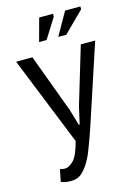

<svg xmlns="http://www.w3.org/2000/svg" viewBox="-131 -752 717 1021"><g transform="rotate(-15 227.5 -242.0)"><path d="M101.6 -488.3Q79.1 -488.3 11.7 -488.3Q11.7 -487.3 11.7 -486.3Q11.7 -486.3 12.7 -485.4Q12.7 -485.4 12.7 -484.4Q12.7 -484.4 12.7 -483.4Q12.7 -483.4 13.7 -482.4Q13.7 -482.4 13.7 -481.4Q13.7 -481.4 14.6 -480.5Q14.6 -480.5 14.6 -479.5Q14.6 -479.5 15.6 -478.5Q15.6 -477.5 15.6 -476.6Q15.6 -476.6 15.6 -475.6Q15.6 -475.6 16.6 -474.6Q16.6 -474.6 16.6 -473.6Q16.6 -473.6 17.6 -472.7Q17.6 -472.7 17.6 -471.7Q17.6 -471.7 17.6 -470.7Q17.6 -470.7 18.6 -469.7Q18.6 -469.7 18.6 -468.8Q18.6 -468.8 19.5 -467.8Q19.5 -467.8 19.5 -466.8Q19.5 -466.8 19.5 -465.8Q19.5 -465.8 20.5 -464.8Q20.5 -464.8 20.5 -463.9Q20.5 -463.9 21.5 -462.9Q21.5 -462.9 21.5 -461.9Q21.5 -461.9 22.5 -460.9Q22.5 -460.9 22.5 -460Q22.5 -460 22.5 -459Q22.5 -459 23.4 -458Q23.4 -458 23.4 -457Q23.4 -457 24.4 -456.1Q24.4 -456.1 24.4 -455.1Q24.4 -455.1 24.4 -454.1Q24.4 -454.1 25.4 -453.1Q25.4 -453.1 25.4 -452.1Q25.4 -452.1 26.4 -451.2Q26.4 -451.2 26.4 -449.2Q26.4 -449.2 27.3 -448.2Q27.3 -448.2 27.3 -447.3Q27.3 -447.3 27.3 -446.3Q27.3 -446.3 28.3 -445.3Q28.3 -445.3 28.3 -444.3Q28.3 -444.3 29.3 -443.4Q29.3 -443.4 29.3 -442.4Q29.3 -442.4 30.3 -441.4Q30.3 -441.4 30.3 -440.4Q30.3 -440.4 30.3 -439.5Q30.3 -439.5 31.2 -438.5Q31.2 -438.5 31.2 -437.5Q31.2 -437.5 32.2 -436.5Q32.2 -436.5 32.2 -435.5Q32.2 -435.5 33.2 -434.6Q33.2 -433.6 33.2 -432.6Q33.2 -432.6 33.2 -431.6Q33.2 -431.6 34.2 -430.7Q34.2 -430.7 34.2 -429.7Q34.2 -429.7 35.2 -428.7Q35.2 -428.7 35.2 -427.7Q35.2 -427.7 36.1 -426.8Q36.1 -426.8 36.1 -425.8Q36.1 -425.8 36.1 -424.8Q36.1 -424.8 37.1 -423.8Q37.1 -423.8 37.1 -422.9Q37.1 -422.9 38.1 -421.9Q38.1 -421.9 38.1 -420.9Q38.1 -419.9 39.1 -418.9Q39.1 -418.9 39.1 -418Q39.1 -418 40 -417Q40 -417 40 -416Q40 -416 40 -415Q40 -415 41 -414.1Q41 -414.1 41 -413.1Q41 -413.1 42 -412.1Q42 -412.1 42 -411.1Q42 -411.1 43 -410.2Q43 -410.2 43 -409.2Q43 -409.2 43 -407.2Q43 -407.2 43.9 -406.2Q43.9 -406.2 43.9 -405.3Q43.9 -405.3 44.9 -404.3Q44.9 -404.3 44.9 -403.3Q44.9 -403.3 45.9 -402.3Q45.9 -402.3 45.9 -401.4Q45.9 -401.4 46.9 -400.4Q46.9 -400.4 46.9 -399.4Q46.9 -399.4 46.9 -398.4Q46.9 -398.4 47.9 -397.5Q47.9 -396.5 47.9 -395.5Q47.9 -395.5 48.8 -394.5Q48.8 -394.5 48.8 -393.6Q48.8 -393.6 49.8 -392.6Q49.8 -392.6 49.8 -391.6Q49.8 -391.6 50.8 -390.6Q50.8 -390.6 50.8 -389.6Q50.8 -389.6 50.8 -388.7Q50.8 -388.7 51.8 -387.7Q51.8 -386.7 51.8 -385.7Q51.8 -385.7 52.7 -384.8Q52.7 -384.8 52.7 -383.8Q52.7 -383.8 53.7 -382.8Q53.7 -382.8 53.7 -381.8Q53.7 -381.8 54.7 -380.9Q54.7 -380.9 54.7 -379.9Q54.7 -379.9 54.7 -378.9Q54.7 -378.9 55.7 -377.9Q55.7 -377.9 55.7 -376Q55.7 -376 56.6 -375Q56.6 -375 56.6 -374Q56.6 -374 57.6 -373Q57.6 -373 57.6 -372.1Q57.6 -372.1 58.6 -371.1Q58.6 -371.1 58.6 -370.1Q58.6 -370.1 58.6 -369.1Q58.6 -369.1 59.6 -368.2Q59.6 -368.2 59.6 -366.2Q59.6 -366.2 60.5 -365.2Q60.5 -365.2 60.5 -364.3Q60.5 -364.3 61.5 -363.3Q61.5 -363.3 61.5 -362.3Q61.5 -362.3 62.5 -361.3Q62.5 -361.3 62.5 -360.4Q62.5 -360.4 63.5 -359.4Q63.5 -359.4 63.5 -358.4Q63.5 -357.4 63.5 -356.4Q63.5 -356.4 64.5 -355.5Q64.5 -355.5 64.5 -354.5Q64.5 -354.5 65.4 -353.5Q65.4 -353.5 65.4 -352.5Q65.4 -352.5 65.4 -351.6Q65.4 -351.6 66.4 -350.6Q66.4 -350.6 66.4 -349.6Q66.4 -349.6 67.4 -348.6Q67.4 -348.6 67.4 -347.7Q67.4 -347.7 67.4 -346.7Q67.4 -346.7 68.4 -345.7Q68.4 -345.7 68.4 -344.7Q68.4 -344.7 69.3 -343.8Q69.3 -343.8 69.3 -342.8Q69.3 -342.8 69.3 -341.8Q69.3 -341.8 70.3 -340.8Q70.3 -340.8 70.3 -339.8Q70.3 -339.8 71.3 -338.9Q71.3 -338.9 71.3 -337.9Q71.3 -337.9 71.3 -336.9Q71.3 -336.9 72.3 -335.9Q72.3 -335.9 72.3 -335Q72.3 -335 73.2 -334Q73.2 -334 73.2 -333Q73.2 -333 74.2 -332Q74.2 -332 74.2 -331.1Q74.2 -331.1 74.2 -330.1Q74.2 -330.1 75.2 -329.1Q75.2 -329.1 75.2 -328.1Q75.2 -328.1 76.2 -327.1Q76.2 -327.1 76.2 -326.2Q76.2 -326.2 76.2 -325.2Q76.2 -325.2 77.1 -324.2Q77.1 -324.2 77.1 -323.2Q77.1 -323.2 78.1 -322.3Q78.1 -322.3 78.1 -321.3Q78.1 -321.3 78.1 -320.3Q78.1 -320.3 79.1 -319.3Q79.1 -319.3 79.1 -318.4Q79.1 -318.4 80.1 -317.4Q80.1 -317.4 80.1 -316.4Q80.1 -316.4 80.1 -315.4Q80.1 -315.4 81.1 -314.5Q81.1 -314.5 81.1 -313.5Q81.1 -313.5 82 -312.5Q82 -312.5 82 -311.5Q82 -311.5 83 -310.5Q83 -310.5 83 -309.6Q83 -309.6 83 -308.6Q83 -308.6 84 -307.6Q84 -307.6 84 -306.6Q84 -306.6 85 -305.7Q85 -305.7 85 -304.7Q85 -304.7 85 -303.7Q85 -303.7 85.9 -302.7Q85.9 -302.7 85.9 -301.8Q85.9 -301.8 86.9 -300.8Q86.9 -300.8 86.9 -299.8Q86.9 -299.8 86.9 -298.8Q86.9 -298.8 87.9 -297.9Q87.9 -297.9 87.9 -296.9Q87.9 -296.9 88.9 -294.9Q88.9 -294.9 88.9 -293.9Q88.9 -293.9 89.8 -293Q89.8 -293 89.8 -292Q89.8 -292 89.8 -291Q89.8 -291 90.8 -290Q90.8 -290 90.8 -289.1Q90.8 -289.1 91.8 -288.1Q91.8 -288.1 91.8 -287.1Q91.8 -287.1 91.8 -286.1Q91.8 -286.1 92.8 -285.2Q92.8 -285.2 92.8 -284.2Q92.8 -284.2 93.8 -283.2Q93.8 -283.2 93.8 -282.2Q93.8 -282.2 93.8 -281.2Q93.8 -281.2 94.7 -280.3Q94.7 -280.3 94.7 -279.3Q94.7 -279.3 95.7 -278.3Q95.7 -278.3 95.7 -277.3Q95.7 -277.3 96.7 -276.4Q96.7 -276.4 96.7 -275.4Q96.7 -275.4 96.7 -274.4Q96.7 -274.4 97.7 -273.4Q97.7 -273.4 97.7 -272.5Q97.7 -272.5 98.6 -271.5Q98.6 -271.5 98.6 -270.5Q98.6 -270.5 98.6 -269.5Q98.6 -269.5 99.6 -268.6Q99.6 -268.6 99.6 -267.6Q99.6 -267.6 100.6 -266.6Q100.6 -266.6 100.6 -265.6Q100.6 -265.6 101.6 -264.6Q101.6 -264.6 101.6 -263.7Q101.6 -263.7 101.6 -262.7Q101.6 -261.7 102.5 -260.7Q102.5 -260.7 102.5 -259.8Q102.5 -259.8 103.5 -258.8Q103.5 -258.8 103.5 -257.8Q103.5 -257.8 103.5 -256.8Q103.5 -256.8 104.5 -255.9Q104.5 -255.9 104.5 -254.9Q104.5 -254.9 105.5 -253.9Q105.5 -253.9 105.5 -252.9Q105.5 -252.9 106.4 -252Q106.4 -252 106.4 -251Q106.4 -251 106.4 -250Q106.4 -250 107.4 -249Q107.4 -249 107.4 -248Q107.4 -248 108.4 -247.1Q108.4 -247.1 108.4 -246.1Q108.4 -246.1 108.4 -245.1Q108.4 -245.1 109.4 -244.1Q109.4 -244.1 109.4 -243.2Q109.4 -243.2 110.4 -242.2Q110.4 -242.2 110.4 -241.2Q110.4 -241.2 111.3 -240.2Q111.3 -240.2 111.3 -239.3Q111.3 -239.3 111.3 -238.3Q111.3 -238.3 112.3 -237.3Q112.3 -237.3 112.3 -236.3Q112.3 -236.3 113.3 -235.4Q113.3 -235.4 113.3 -234.4Q113.3 -234.4 113.3 -233.4Q113.3 -232.4 114.3 -231.4Q114.3 -231.4 114.3 -230.5Q114.3 -230.5 115.2 -229.5Q115.2 -229.5 115.2 -228.5Q115.2 -228.5 116.2 -227.5Q116.2 -227.5 116.2 -226.6Q116.2 -226.6 116.2 -225.6Q116.2 -225.6 117.2 -224.6Q117.2 -224.6 117.2 -223.6Q117.2 -223.6 118.2 -222.7Q118.2 -222.7 118.2 -221.7Q118.2 -221.7 118.2 -220.7Q118.2 -220.7 119.1 -219.7Q119.1 -219.7 119.1 -218.8Q119.1 -218.8 120.1 -217.8Q120.1 -217.8 120.1 -216.8Q120.1 -216.8 120.1 -215.8Q120.1 -215.8 121.1 -214.8Q121.1 -214.8 121.1 -213.9Q121.1 -213.9 122.1 -212.9Q122.1 -212.9 122.1 -211.9Q122.1 -211.9 123 -210.9Q123 -210.9 123 -210Q123 -210 123 -209Q123 -209 124 -208Q124 -208 124 -207Q124 -207 125 -206.1Q125 -206.1 125 -205.1Q125 -204.1 125 -203.1Q125 -203.1 126 -202.1Q126 -202.1 126 -201.2Q126 -201.2 127 -200.2Q127 -200.2 127 -199.2Q127 -199.2 127.9 -198.2Q127.9 -198.2 127.9 -197.3Q127.9 -197.3 127.9 -196.3Q127.9 -196.3 128.9 -195.3Q128.9 -195.3 128.9 -194.3Q128.9 -194.3 129.9 -193.4Q129.9 -193.4 129.9 -192.4Q129.9 -192.4 129.9 -191.4Q129.9 -191.4 130.9 -190.4Q130.9 -190.4 130.9 -189.5Q130.9 -189.5 131.8 -188.5Q131.8 -188.5 131.8 -187.5Q131.8 -187.5 132.8 -186.5Q132.8 -186.5 132.8 -185.5Q132.8 -185.5 132.8 -184.6Q132.8 -184.6 133.8 -183.6Q133.8 -183.6 133.8 -182.6Q133.8 -182.6 134.8 -181.6Q134.8 -181.6 134.8 -180.7Q134.8 -180.7 134.8 -179.7Q134.8 -179.7 135.7 -178.7Q135.7 -178.7 135.7 -177.7Q135.7 -177.7 136.7 -176.8Q136.7 -176.8 136.7 -175.8Q136.7 -174.8 137.7 -173.8Q137.7 -173.8 137.7 -172.9Q137.7 -172.9 137.7 -171.9Q137.7 -171.9 138.7 -170.9Q138.7 -170.9 138.7 -169.9Q138.7 -169.9 139.6 -168.9Q139.6 -168.9 139.6 -168Q139.6 -168 139.6 -167Q139.6 -167 140.6 -166Q140.6 -166 140.6 -165Q140.6 -165 141.6 -164.1Q141.6 -164.1 141.6 -163.1Q141.6 -163.1 142.6 -162.1Q142.6 -162.1 142.6 -161.1Q142.6 -161.1 142.6 -160.2Q142.6 -160.2 143.6 -159.2Q143.6 -159.2 143.6 -158.2Q143.6 -158.2 144.5 -157.2Q144.5 -157.2 144.5 -156.2Q144.5 -156.2 144.5 -155.3Q144.5 -155.3 145.5 -154.3Q145.5 -154.3 145.5 -153.3Q145.5 -153.3 146.5 -152.3Q146.5 -152.3 146.5 -151.4Q146.5 -151.4 146.5 -150.4Q146.5 -150.4 147.5 -149.4Q147.5 -149.4 147.5 -148.4Q147.5 -148.4 148.4 -147.5Q148.4 -147.5 148.4 -146.5Q148.4 -146.5 149.4 -145.5Q149.4 -145.5 149.4 -144.5Q149.4 -144.5 149.4 -143.6Q149.4 -143.6 150.4 -142.6Q150.4 -142.6 150.4 -141.6Q150.4 -141.6 151.4 -140.6Q151.4 -140.6 151.4 -139.6Q151.4 -138.7 151.4 -137.7Q151.4 -137.7 152.3 -136.7Q152.3 -136.7 152.3 -135.7Q152.3 -135.7 153.3 -134.8Q153.3 -134.8 153.3 -133.8Q153.3 -133.8 153.3 -132.8Q153.3 -132.8 154.3 -131.8Q154.3 -131.8 154.3 -130.9Q154.3 -130.9 155.3 -129.9Q155.3 -129.9 155.3 -128.9Q155.3 -128.9 156.2 -127.9Q156.2 -127.9 156.2 -127Q156.2 -127 156.2 -126Q156.2 -126 157.2 -125Q157.2 -125 157.2 -124Q157.2 -124 158.2 -123Q158.2 -123 158.2 -122.1Q158.2 -122.1 158.2 -121.1Q158.2 -121.1 159.2 -120.1Q159.2 -120.1 159.2 -119.1Q159.2 -119.1 160.2 -118.2Q160.2 -118.2 160.2 -117.2Q160.2 -117.2 160.2 -116.2Q160.2 -116.2 161.1 -115.2Q161.1 -115.2 161.1 -114.3Q161.1 -114.3 162.1 -113.3Q162.1 -113.3 162.1 -112.3Q162.1 -112.3 162.1 -111.3Q162.1 -111.3 163.1 -110.4Q163.1 -110.4 163.1 -109.4Q163.1 -109.4 164.1 -108.4Q164.1 -108.4 164.1 -107.4Q164.1 -107.4 165 -106.4Q165 -106.4 165 -105.5Q165 -105.5 165 -104.5Q165 -104.5 166 -103.5Q166 -103.5 166 -102.5Q166 -102.5 167 -101.6Q167 -101.6 167 -100.6Q167 -100.6 167 -99.6Q167 -99.6 168 -98.6Q168 -98.6 168 -97.7Q168 -97.7 168.9 -96.7Q168.9 -96.7 168.9 -95.7Q168.9 -95.7 168.9 -94.7Q168.9 -94.7 169.9 -93.8Q169.9 -93.8 169.9 -92.8Q169.9 -92.8 170.9 -91.8Q170.9 -91.8 170.9 -90.8Q170.9 -90.8 170.9 -89.8Q170.9 -89.8 171.9 -88.9Q171.9 -88.9 171.9 -87.9Q171.9 -87.9 172.9 -86.9Q172.9 -86.9 172.9 -85.9Q172.9 -85.9 172.9 -85Q172.9 -85 173.8 -84Q173.8 -84 173.8 -83Q173.8 -83 174.8 -82Q174.8 -82 174.8 -81.1Q174.8 -81.1 174.8 -80.1Q174.8 -80.1 175.8 -79.1Q175.8 -79.1 175.8 -78.1Q175.8 -78.1 176.8 -77.1Q176.8 -77.1 176.8 -76.2Q176.8 -76.2 176.8 -75.2Q176.8 -75.2 177.7 -74.2Q177.7 -74.2 177.7 -73.2Q177.7 -73.2 178.7 -72.3Q178.7 -72.3 178.7 -71.3Q178.7 -71.3 178.7 -70.3Q178.7 -70.3 179.7 -69.3Q179.7 -69.3 179.7 -68.4Q179.7 -68.4 180.7 -67.4Q180.7 -67.4 180.7 -66.4Q180.7 -66.4 180.7 -65.4Q180.7 -65.4 181.6 -64.5Q181.6 -64.5 181.6 -63.5Q181.6 -63.5 182.6 -62.5Q182.6 -62.5 182.6 -61.5Q182.6 -61.5 182.6 -60.5Q182.6 -60.5 183.6 -59.6Q183.6 -59.6 183.6 -58.6Q183.6 -58.6 184.6 -57.6Q184.6 -57.6 184.6 -56.6Q184.6 -56.6 184.6 -55.7Q184.6 -55.7 185.5 -54.7Q185.5 -54.7 185.5 -53.7Q185.5 -53.7 186.5 -52.7Q186.5 -52.7 186.5 -51.8Q186.5 -51.8 186.5 -50.8Q186.5 -50.8 187.5 -49.8Q187.5 -49.8 187.5 -48.8Q187.5 -48.8 188.5 -47.9Q188.5 -47.9 188.5 -46.9Q188.5 -46.9 188.5 -45.9Q188.5 -45.9 189.5 -44.9Q189.5 -44.9 189.5 -43.9Q189.5 -43.9 190.4 -43Q190.4 -43 190.4 -42Q190.4 -42 191.4 -40Q191.4 -40 191.4 -39.1Q191.4 -39.1 192.4 -38.1Q192.4 -38.1 192.4 -37.1Q192.4 -37.1 192.4 -36.1Q192.4 -36.1 193.4 -35.2Q193.4 -35.2 193.4 -34.2Q193.4 -34.2 194.3 -33.2Q194.3 -33.2 194.3 -32.2Q194.3 -32.2 194.3 -31.2Q194.3 -31.2 195.3 -30.3Q195.3 -30.3 195.3 -29.3Q195.3 -29.3 196.3 -28.3Q196.3 -28.3 196.3 -27.3Q196.3 -27.3 196.3 -26.4Q196.3 -26.4 197.3 -25.4Q197.3 -25.4 197.3 -24.4Q197.3 -24.4 197.3 -23.4Q197.3 -23.4 198.2 -22.5Q198.2 -22.5 198.2 -22.5Q198.2 -22.5 199.2 -21.5Q199.2 -21.5 199.2 -20.5Q199.2 -20.5 199.2 -19.5Q199.2 -19.5 200.2 -18.6Q200.2 -18.6 200.2 -17.6Q200.2 -17.6 201.2 -16.6Q201.2 -16.6 201.2 -15.6Q201.2 -15.6 201.2 -14.6Q201.2 -14.6 202.1 -13.7Q202.1 -13.7 202.1 -12.7Q202.1 -12.7 203.1 -11.7Q203.1 -11.7 203.1 -10.7Q203.1 -10.7 204.1 -8.8Q204.1 -8.8 204.1 -7.8Q204.1 -7.8 204.1 -6.8Q204.1 -6.8 205.1 -5.9Q205.1 -5.9 205.1 -4.9Q205.1 -4.9 206.1 -3.9Q206.1 -3.9 206.1 -2.9Q206.1 -2.9 206.1 -2Q206.1 -2 207 -1Q207 -1 207 0Q207 0 208 0Q199.2 35.2 188.5 59.6Q178.7 85 166 99.6Q152.3 114.3 139.6 121.1Q127 127.9 113.3 127.9Q107.4 127.9 101.6 127Q94.7 126 88.9 123Q88.9 124 87.9 125Q87.9 125 87.9 126Q87.9 126 87.9 127Q87.9 127 87.9 127.9Q87.9 127.9 86.9 128.9Q86.9 128.9 86.9 129.9Q86.9 129.9 86.9 130.9Q86.9 130.9 86.9 131.8Q86.9 131.8 86.9 132.8Q86.9 132.8 85.9 133.8Q85.9 133.8 85.9 134.8Q85.9 134.8 85.9 135.7Q85.9 135.7 85.9 136.7Q85.9 136.7 85.9 136.7Q85.9 136.7 85.9 137.7Q85.9 137.7 85 138.7Q85 138.7 85 139.6Q85 139.6 85 140.6Q85 140.6 85 141.6Q85 141.6 85 142.6Q85 142.6 84 142.6Q84 142.6 84 143.6Q84 143.6 84 144.5Q84 144.5 84 145.5Q84 145.5 84 146.5Q84 146.5 84 147.5Q84 147.5 83 147.5Q83 147.5 83 149.4Q83 149.4 83 150.4Q83 150.4 83 150.4Q83 150.4 83 152.3Q83 152.3 82 153.3Q82 153.3 82 153.3Q82 153.3 82 154.3Q82 154.3 82 155.3Q82 155.3 82 155.3Q82 155.3 82 157.2Q82 157.2 81.1 158.2Q81.1 158.2 81.1 159.2Q81.1 159.2 81.1 160.2Q81.1 160.2 81.1 161.1Q81.1 161.1 81.1 161.1Q81.1 161.1 80.1 163.1Q80.1 163.1 80.1 164.1Q80.1 164.1 80.1 165Q80.1 165 80.1 166Q80.1 166 79.1 167Q79.1 167 79.1 168Q79.1 168 79.1 168.9Q79.1 168.9 79.1 169.9Q79.1 169.9 79.1 170.9Q79.1 170.9 79.1 171.9Q79.1 171.9 78.1 172.9Q78.1 172.9 78.1 172.9Q78.1 172.9 78.1 173.8Q78.1 173.8 78.1 174.8Q78.1 174.8 78.1 175.8Q78.1 175.8 78.1 176.8Q78.1 176.8 77.1 177.7Q77.1 177.7 77.1 178.7Q77.1 178.7 77.1 179.7Q77.1 179.7 77.1 180.7Q77.1 180.7 77.1 180.7Q77.1 181.6 76.2 182.6Q76.2 182.6 76.2 183.6Q76.2 183.6 76.2 183.6Q76.2 184.6 76.2 185.5Q76.2 185.5 75.2 186.5Q75.2 186.5 75.2 187.5Q75.2 187.5 75.2 188.5Q75.2 188.5 75.2 189.5Q75.2 189.5 75.2 190.4Q75.2 190.4 75.2 190.4Q85.9 195.3 100.6 198.2Q115.2 200.2 132.8 200.2Q149.4 200.2 163.1 195.3Q176.8 190.4 189.5 179.7Q201.2 168.9 211.9 155.3Q223.6 140.6 233.4 123Q243.2 105.5 252 85.9Q260.7 65.4 268.6 43Q276.4 21.5 285.2 -2Q293 -25.4 301.8 -49.8Q349.6 -196.3 446.3 -488.3Q426.8 -488.3 367.2 -488.3Q343.8 -409.2 272.5 -172.9Q266.6 -149.4 251 -78.1Q250 -78.1 246.1 -78.1Q239.3 -101.6 218.8 -171.9Q218.8 -171.9 217.8 -172.9Q217.8 -172.9 217.8 -173.8Q217.8 -173.8 216.8 -174.8Q216.8 -174.8 216.8 -175.8Q216.8 -175.8 216.8 -176.8Q216.8 -176.8 215.8 -177.7Q215.8 -177.7 215.8 -178.7Q215.8 -178.7 214.8 -179.7Q214.8 -179.7 214.8 -180.7Q214.8 -180.7 214.8 -181.6Q214.8 -181.6 213.9 -182.6Q213.9 -182.6 213.9 -183.6Q213.9 -183.6 212.9 -184.6Q212.9 -184.6 212.9 -185.5Q212.9 -185.5 212.9 -186.5Q212.9 -186.5 211.9 -187.5Q211.9 -187.5 211.9 -188.5Q211.9 -188.5 211.9 -189.5Q211.9 -189.5 210.9 -190.4Q210.9 -190.4 210.9 -191.4Q210.9 -191.4 210 -193.4Q210 -193.4 210 -194.3Q210 -194.3 210 -195.3Q210 -195.3 209 -196.3Q209 -196.3 209 -197.3Q209 -197.3 208 -198.2Q208 -198.2 208 -199.2Q208 -199.2 208 -200.2Q208 -200.2 207 -201.2Q207 -201.2 207 -202.1Q207 -202.1 206.1 -203.1Q206.1 -203.1 206.1 -204.1Q206.1 -205.1 206.1 -206.1Q206.1 -206.1 205.1 -207Q205.1 -207 205.1 -208Q205.1 -208 204.1 -209Q204.1 -209 204.1 -210Q204.1 -210 204.1 -210.9Q204.1 -210.9 203.1 -211.9Q203.1 -211.9 203.1 -212.9Q203.1 -212.9 202.1 -213.9Q202.1 -213.9 202.1 -214.8Q202.1 -215.8 201.2 -216.8Q201.2 -216.8 201.2 -217.8Q201.2 -217.8 201.2 -218.8Q201.2 -218.8 200.2 -219.7Q200.2 -219.7 200.2 -220.7Q200.2 -220.7 199.2 -221.7Q199.2 -221.7 199.2 -222.7Q199.2 -222.7 199.2 -223.6Q199.2 -223.6 198.2 -224.6Q198.2 -225.6 198.2 -226.6Q198.2 -226.6 197.3 -227.5Q197.3 -227.5 197.3 -228.5Q197.3 -228.5 196.3 -229.5Q196.3 -229.5 196.3 -230.5Q196.3 -230.5 196.3 -231.4Q196.3 -231.4 195.3 -232.4Q195.3 -232.4 195.3 -233.4Q195.3 -233.4 194.3 -235.4Q194.3 -235.4 194.3 -236.3Q194.3 -236.3 194.3 -237.3Q194.3 -237.3 193.4 -238.3Q193.4 -238.3 193.4 -239.3Q193.4 -239.3 192.4 -240.2Q192.4 -240.2 192.4 -241.2Q192.4 -241.2 191.4 -243.2Q191.4 -243.2 191.4 -244.1Q191.4 -244.1 191.4 -245.1Q191.4 -245.1 190.4 -246.1Q190.4 -246.1 190.4 -247.1Q190.4 -247.1 189.5 -248Q189.5 -248 189.5 -249Q189.5 -249 188.5 -251Q188.5 -251 188.5 -252Q188.5 -252 188.5 -252.9Q188.5 -252.9 187.5 -253.9Q187.5 -253.9 187.5 -254.9Q187.5 -254.9 186.5 -255.9Q186.5 -255.9 186.5 -256.8Q186.5 -256.8 186.5 -258.8Q186.5 -258.8 185.5 -259.8Q185.5 -259.8 185.5 -260.7Q185.5 -260.7 184.6 -261.7Q184.6 -261.7 184.6 -262.7Q184.6 -262.7 183.6 -263.7Q183.6 -263.7 183.6 -264.6Q183.6 -264.6 183.6 -266.6Q183.6 -266.6 182.6 -267.6Q182.6 -267.6 182.6 -268.6Q182.6 -268.6 181.6 -269.5Q181.6 -269.5 181.6 -270.5Q181.6 -270.5 180.7 -271.5Q180.7 -271.5 180.7 -272.5Q180.7 -272.5 180.7 -274.4Q180.7 -274.4 179.7 -275.4Q179.7 -275.4 179.7 -276.4Q179.7 -276.4 178.7 -277.3Q178.7 -277.3 178.7 -278.3Q178.7 -278.3 177.7 -279.3Q177.7 -279.3 177.7 -280.3Q177.7 -280.3 177.7 -282.2Q177.7 -282.2 176.8 -283.2Q176.8 -283.2 176.8 -284.2Q176.8 -284.2 175.8 -285.2Q175.8 -285.2 175.8 -286.1Q175.8 -286.1 175.8 -287.1Q175.8 -287.1 174.8 -288.1Q174.8 -288.1 174.8 -290Q174.8 -290 173.8 -291Q173.8 -291 173.8 -292Q173.8 -292 172.9 -293Q172.9 -293 172.9 -293.9Q172.9 -293.9 172.9 -294.9Q172.9 -294.9 171.9 -295.9Q171.9 -295.9 171.9 -297.9Q171.9 -297.9 170.9 -298.8Q170.9 -298.8 170.9 -299.8Q170.9 -299.8 169.9 -300.8Q169.9 -300.8 169.9 -301.8Q169.9 -301.8 169.9 -302.7Q169.9 -302.7 168.9 -303.7Q168.9 -303.7 168.9 -305.7Q168.9 -305.7 168 -306.6Q168 -306.6 168 -307.6Q168 -307.6 167 -308.6Q167 -308.6 167 -309.6Q167 -309.6 167 -310.5Q167 -310.5 166 -311.5Q166 -311.5 166 -313.5Q166 -313.5 165 -314.5Q165 -314.5 165 -315.4Q165 -315.4 165 -316.4Q165 -316.4 164.1 -317.4Q164.1 -317.4 164.1 -318.4Q164.1 -318.4 163.1 -319.3Q163.1 -319.3 163.1 -320.3Q163.1 -320.3 162.1 -322.3Q162.1 -322.3 162.1 -323.2Q162.1 -323.2 162.1 -324.2Q162.1 -324.2 161.1 -325.2Q161.1 -325.2 161.1 -326.2Q161.1 -326.2 160.2 -327.1Q160.2 -327.1 160.2 -328.1Q160.2 -328.1 160.2 -330.1Q160.2 -330.1 159.2 -331.1Q159.2 -331.1 159.2 -332Q159.2 -332 158.2 -333Q158.2 -333 158.2 -334Q158.2 -334 157.2 -335Q157.2 -335 157.2 -335.9Q157.2 -335.9 157.2 -336.9Q157.2 -336.9 156.2 -337.9Q156.2 -337.9 156.2 -338.9Q156.2 -338.9 156.2 -339.8Q156.2 -339.8 155.3 -340.8Q155.3 -340.8 155.3 -341.8Q155.3 -341.8 155.3 -342.8Q155.3 -342.8 154.3 -343.8Q154.3 -343.8 154.3 -344.7Q154.3 -344.7 153.3 -345.7Q153.3 -345.7 153.3 -346.7Q153.3 -346.7 153.3 -347.7Q153.3 -347.7 152.3 -348.6Q152.3 -348.6 152.3 -349.6Q152.3 -349.6 152.3 -350.6Q152.3 -350.6 151.4 -351.6Q151.4 -351.6 151.4 -352.5Q151.4 -352.5 150.4 -353.5Q150.4 -353.5 150.4 -354.5Q150.4 -354.5 150.4 -355.5Q150.4 -355.5 149.4 -356.4Q149.4 -356.4 149.4 -357.4Q149.4 -357.4 149.4 -358.4Q149.4 -358.4 148.4 -359.4Q148.4 -359.4 148.4 -360.4Q148.4 -360.4 148.4 -361.3Q148.4 -361.3 147.5 -362.3Q147.5 -362.3 147.5 -363.3Q147.5 -363.3 146.5 -364.3Q146.5 -364.3 146.5 -365.2Q146.5 -365.2 146.5 -366.2Q146.5 -366.2 145.5 -367.2Q145.5 -367.2 145.5 -368.2Q145.5 -368.2 145.5 -369.1Q145.5 -369.1 144.5 -370.1Q144.5 -370.1 144.5 -371.1Q144.5 -371.1 143.6 -372.1Q143.6 -372.1 143.6 -373Q143.6 -373 143.6 -374Q143.6 -374 142.6 -375Q142.6 -375 142.6 -376Q142.6 -376 142.6 -377Q142.6 -377 141.6 -377.9Q141.6 -377.9 141.6 -378.9Q141.6 -378.9 141.6 -379.9Q141.6 -379.9 140.6 -380.9Q140.6 -380.9 140.6 -381.8Q140.6 -381.8 139.6 -382.8Q139.6 -382.8 139.6 -383.8Q139.6 -383.8 139.6 -384.8Q139.6 -384.8 138.7 -385.7Q138.7 -385.7 138.7 -385.7Q138.7 -385.7 138.7 -386.7Q138.7 -386.7 137.7 -387.7Q137.7 -387.7 137.7 -388.7Q137.7 -388.7 137.7 -389.6Q137.7 -389.6 136.7 -390.6Q136.7 -390.6 136.7 -391.6Q136.7 -391.6 135.7 -392.6Q135.7 -392.6 135.7 -393.6Q135.7 -393.6 135.7 -394.5Q135.7 -394.5 134.8 -395.5Q134.8 -395.5 134.8 -396.5Q134.8 -396.5 134.8 -397.5Q134.8 -397.5 133.8 -398.4Q133.8 -398.4 133.8 -399.4Q133.8 -399.4 133.8 -400.4Q133.8 -400.4 132.8 -401.4Q132.8 -401.4 132.8 -402.3Q132.8 -402.3 132.8 -403.3Q132.8 -403.3 131.8 -404.3Q131.8 -404.3 131.8 -405.3Q131.8 -405.3 130.9 -406.2Q130.9 -406.2 130.9 -407.2Q130.9 -407.2 130.9 -408.2Q130.9 -408.2 129.9 -409.2Q129.9 -409.2 129.9 -410.2Q129.9 -410.2 129.9 -411.1Q129.9 -411.1 128.9 -412.1Q128.9 -412.1 128.9 -412.1Q128.9 -412.1 128.9 -413.1Q128.9 -413.1 127.9 -414.1Q127.9 -414.1 127.9 -415Q127.9 -415 127.9 -416Q127.9 -416 127 -417Q127 -417 127 -418Q127 -418 127 -418.9Q127 -418.9 126 -419.9Q126 -419.9 126 -420.9Q126 -420.9 126 -421.9Q126 -421.9 125 -422.9Q125 -422.9 125 -423.8Q125 -423.8 125 -424.8Q125 -424.8 124 -425.8Q124 -425.8 124 -426.8Q124 -426.8 123 -426.8Q123 -426.8 123 -427.7Q123 -427.7 123 -428.7Q123 -428.7 122.1 -429.7Q122.1 -429.7 122.1 -430.7Q122.1 -431.6 121.1 -432.6Q121.1 -432.6 121.1 -433.6Q121.1 -433.6 121.1 -434.6Q121.1 -434.6 120.1 -435.5Q120.1 -435.5 120.1 -436.5Q120.1 -436.5 120.1 -437.5Q120.1 -437.5 119.1 -437.5Q119.1 -437.5 119.1 -438.5Q119.1 -438.5 119.1 -439.5Q119.1 -439.5 118.2 -440.4Q118.2 -440.4 118.2 -441.4Q118.2 -441.4 118.2 -442.4Q118.2 -442.4 117.2 -443.4Q117.2 -443.4 117.2 -444.3Q117.2 -444.3 117.2 -445.3Q117.2 -445.3 116.2 -446.3Q116.2 -446.3 116.2 -446.3Q116.2 -446.3 116.2 -447.3Q116.2 -447.3 115.2 -448.2Q115.2 -448.2 115.2 -449.2Q115.2 -449.2 115.2 -450.2Q115.2 -450.2 114.3 -451.2Q114.3 -451.2 114.3 -452.1Q114.3 -452.1 114.3 -453.1Q114.3 -453.1 113.3 -453.1Q113.3 -453.1 113.3 -454.1Q113.3 -454.1 113.3 -455.1Q113.3 -455.1 112.3 -457Q112.3 -457 112.3 -458Q112.3 -458 112.3 -459Q112.3 -459 111.3 -459Q111.3 -459 111.3 -460Q111.3 -460 111.3 -460.9Q111.3 -460.9 110.4 -461.9Q110.4 -461.9 110.4 -462.9Q110.4 -462.9 110.4 -463.9Q110.4 -463.9 109.4 -464.8Q109.4 -464.8 109.4 -464.8Q109.4 -464.8 109.4 -465.8Q109.4 -465.8 108.4 -467.8Q108.4 -467.8 108.4 -468.8Q108.4 -468.8 108.4 -469.7Q108.4 -469.7 107.4 -469.7Q107.4 -469.7 107.4 -470.7Q107.4 -470.7 106.4 -472.7Q106.4 -472.7 106.4 -473.6Q106.4 -473.6 106.4 -473.6Q106.4 -473.6 105.5 -474.6Q105.5 -474.6 105.5 -475.6Q105.5 -475.6 105.5 -476.6Q105.5 -476.6 105.5 -477.5Q105.5 -477.5 104.5 -477.5Q104.5 -477.5 104.5 -478.5Q104.5 -478.5 103.5 -480.5Q103.5 -480.5 103.5 -481.4Q103.5 -481.4 103.5 -481.4Q103.5 -481.4 102.5 -483.4Q102.5 -483.4 102.5 -484.4Q102.5 -484.4 102.5 -484.4Q102.5 -484.4 101.6 -486.3Q101.6 -486.3 101.6 -487.3Q101.6 -487.3 101.6 -488.3ZM156.2 -557.6Q166 -557.6 197.3 -557.6Q214.8 -585 266.6 -668Q266.6 -671.9 266.6 -683.6Q248 -683.6 190.4 -683.6Q181.6 -652.3 156.2 -557.6ZM261.7 -557.6Q272.5 -557.6 305.7 -557.6Q334 -585 417 -668Q417 -671.9 417 -683.6Q396.5 -683.6 333 -683.6Q315.4 -652.3 261.7 -557.6Z"/></g></svg>

Font: Aptus Gothic JP
Style: Medium
Weight: 400
Designer: Fuminori Ogawa / Motoya
Version: Version 1